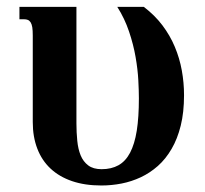

<svg xmlns="http://www.w3.org/2000/svg" viewBox="-20 -539 609 569"><path d="M77.1 -433.6Q77.1 -448.7 75.7 -458Q74.2 -467.3 70.8 -472.7Q67.4 -478 62.5 -480Q57.6 -481.9 51.3 -481.9H37.6V-518.6H206.5V-173.3Q206.5 -146.5 209 -121.8Q211.4 -97.2 219 -78.6Q226.6 -60.1 241.5 -48.8Q256.3 -37.6 281.2 -37.6Q310.1 -37.6 331.1 -49.3Q352.1 -61 365.5 -86.4Q378.9 -111.8 385.3 -151.6Q391.6 -191.4 391.6 -247.6Q391.6 -269.5 389.9 -301.5Q388.2 -333.5 381.8 -370.1Q375.5 -406.7 362.5 -445.3Q349.6 -483.9 327.6 -518.6H406.2Q438.5 -494.1 461.2 -464.1Q483.9 -434.1 498 -400.4Q512.2 -366.7 518.8 -330.3Q525.4 -293.9 525.4 -256.8Q525.4 -206.1 515.6 -166.7Q505.9 -127.4 488.5 -97.7Q471.2 -67.9 447.8 -47.1Q424.3 -26.4 397.2 -13.7Q370.1 -1 340.3 4.9Q310.5 10.7 280.3 10.7Q231.4 10.7 193.6 -2.2Q155.8 -15.1 129.9 -39.3Q104 -63.5 90.6 -98.4Q77.1 -133.3 77.1 -177.2Z"/></svg>

Font: Arian AMU Serif
Style: Bold
Weight: 700
Designer: Ruben Hakobyan (Tarumian)
Foundry: Ruben Hakobyan (Tarumian)
Version: Version 1.002